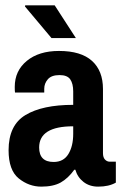

<svg xmlns="http://www.w3.org/2000/svg" viewBox="-20 -685 459 716"><path d="M172 -543 73 -661 74 -665H184L263 -543ZM364 -353V-114Q364 -98 371.5 -90Q379 -82 390 -82H412V-4Q386 11 346 11Q314 11 291.5 -6.5Q269 -24 261 -52H257Q234 -20 206.5 -4.5Q179 11 134 11Q88 11 50 -19.5Q12 -50 12 -125Q12 -218 75 -256Q138 -294 253 -294V-344Q253 -373 242 -389Q231 -405 202 -405Q172 -405 158.5 -389.5Q145 -374 145 -354V-340H36Q35 -345 35 -361Q35 -421 80 -458Q125 -495 200 -495Q282 -495 323 -458Q364 -421 364 -353ZM126 -135Q126 -81 180 -81Q217 -81 235 -110.5Q253 -140 253 -186V-214Q126 -214 126 -135Z"/></svg>

Font: Pragati Narrow
Style: Bold
Weight: 700
Designer: Hector Gatti, Marcela Romero, Pablo Cosgaya and Nicolas Silva
Foundry: Omnibus-Type
Version: Version 1.010; ttfautohint (v1.3)